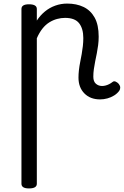

<svg xmlns="http://www.w3.org/2000/svg" viewBox="-20 -539 693 1074"><path d="M142 515Q121 515 110.5 508.5Q100 502 100 489V-489Q100 -502 110.5 -508.5Q121 -515 142 -515Q164 -515 175 -508.5Q186 -502 186 -489V-424Q205 -453 231 -474.5Q257 -496 289 -507.5Q321 -519 356 -519Q408 -519 447.5 -500Q487 -481 509.5 -440.5Q532 -400 532 -334Q532 -310 529 -286.5Q526 -263 521.5 -240.5Q517 -218 512.5 -196Q508 -174 505 -152.5Q502 -131 502 -110Q502 -83 516.5 -70.5Q531 -58 551 -58Q560 -58 570 -60.5Q580 -63 590 -68Q600 -73 609 -80Q617 -87 627 -82.5Q637 -78 644 -70Q652 -60 652.5 -50Q653 -40 647 -31Q636 -16 618.5 -5Q601 6 580.5 11.5Q560 17 540 17Q485 17 452 -16.5Q419 -50 419 -105Q419 -125 421.5 -147Q424 -169 428.5 -191.5Q433 -214 437 -236.5Q441 -259 443.5 -281.5Q446 -304 446 -326Q446 -379 422.5 -409Q399 -439 344 -439Q322 -439 299.5 -433Q277 -427 256 -414Q235 -401 217.5 -379Q200 -357 186 -325V489Q186 502 175 508.5Q164 515 142 515Z"/></svg>

Font: Playwrite ES
Style: Regular
Weight: 400
Designer: Veronika Burian, José Scaglione
Foundry: TypeTogether
Version: Version 1.002